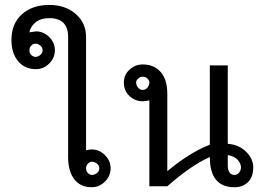

<svg xmlns="http://www.w3.org/2000/svg" viewBox="-20 -786 1095 794"><path d="M390.6 -89.8Q390.6 -101.6 380.9 -109.4Q371.1 -117.2 359.4 -117.2Q351.6 -117.2 343.8 -109.4Q335.9 -101.6 335.9 -89.8Q335.9 -78.1 343.8 -70.3Q351.6 -62.5 359.4 -62.5Q371.1 -62.5 380.9 -70.3Q390.6 -78.1 390.6 -89.8ZM437.5 -89.8Q437.5 -58.6 414.1 -35.2Q390.6 -11.7 359.4 -11.7Q312.5 -11.7 287.1 -44.9Q261.7 -78.1 261.7 -136.7V-632.8Q261.7 -710.9 183.6 -710.9Q148.4 -710.9 127 -693.4Q105.5 -675.8 101.6 -652.3L128.9 -656.2Q160.2 -656.2 183.6 -632.8Q207 -609.4 207 -578.1Q207 -546.9 183.6 -523.4Q160.2 -500 128.9 -500Q82 -500 54.7 -533.2Q27.3 -566.4 27.3 -621.1Q27.3 -687.5 70.3 -726.6Q113.3 -765.6 183.6 -765.6Q250 -765.6 293 -728.5Q335.9 -691.4 335.9 -632.8V-164.1Q347.7 -168 359.4 -168Q390.6 -168 414.1 -144.5Q437.5 -121.1 437.5 -89.8ZM109.4 -558.6Q117.2 -550.8 127 -550.8Q136.7 -550.8 146.5 -558.6Q156.2 -566.4 156.2 -578.1Q156.2 -589.8 146.5 -597.7Q136.7 -605.5 127 -605.5Q117.2 -605.5 109.4 -597.7Q101.6 -589.8 101.6 -578.1Q101.6 -566.4 109.4 -558.6Z M671.9 -15.6H597.7V-371.1Q582 -367.2 570.3 -367.2Q539.1 -367.2 515.6 -388.7Q492.2 -410.2 492.2 -445.3Q492.2 -476.6 515.6 -498Q539.1 -519.5 570.3 -519.5Q617.2 -519.5 644.5 -488.3Q671.9 -457 671.9 -398.4V-78.1Q765.6 -156.2 847.7 -187.5V-515.6H921.9V-191.4Q968.8 -187.5 998 -158.2Q1027.3 -128.9 1027.3 -93.8Q1027.3 -54.7 1005.9 -33.2Q984.4 -11.7 949.2 -11.7Q847.7 -11.7 847.7 -136.7Q769.5 -101.6 671.9 -15.6ZM570.3 -468.8Q558.6 -468.8 550.8 -460.9Q543 -453.1 543 -445.3Q543 -433.6 550.8 -423.8Q558.6 -414.1 570.3 -414.1Q582 -414.1 589.8 -423.8Q597.7 -433.6 597.7 -445.3Q597.7 -453.1 589.8 -460.9Q582 -468.8 570.3 -468.8ZM921.9 -144.5V-101.6Q921.9 -82 929.7 -72.3Q937.5 -62.5 949.2 -62.5Q960.9 -62.5 968.8 -72.3Q976.6 -82 976.6 -93.8Q976.6 -109.4 962.9 -125Q949.2 -140.6 921.9 -144.5Z"/></svg>

Font: 和音 by 宁静之雨，公众号njzyshare
Style: Regular
Weight: 400
Designer: Steve Matteson
Foundry: Ascender Corporation
Version: Version 6.00;June 8, 2018;FontCreator 11.0.0.2388 32-bit